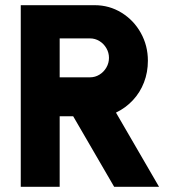

<svg xmlns="http://www.w3.org/2000/svg" viewBox="-20 -720 673 740"><path d="M60 -700H345Q401.5 -700 448.5 -671Q495.5 -642 522.8 -593Q550 -544 550 -486Q550 -441.5 535 -402.5Q520 -363.5 492.2 -333.8Q464.5 -304 427 -286L593 0H420L262 -272H210V0H60ZM327 -422Q346.5 -422 363.2 -432.2Q380 -442.5 390 -459.8Q400 -477 400 -497Q400 -517 390 -534.2Q380 -551.5 363.2 -561.8Q346.5 -572 327 -572H210V-422Z"/></svg>

Font: Urbanist
Style: Regular
Weight: 400
Designer: Corey Hu
Foundry: Corey Hu
Version: Version 1.2; befe77262ef67d88f1d94aa3d2e49ef1327b4483